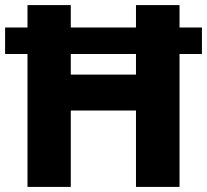

<svg xmlns="http://www.w3.org/2000/svg" viewBox="-20 -734 813 754"><path d="M88 0H258V-300H514V0H685V-522H773V-626H685V-714H514V-626H258V-714H88V-626H0V-522H88ZM258 -441V-522H514V-441Z"/></svg>

Font: Noto Sans Gurmukhi ExtraBold
Style: Regular
Weight: 800
Designer: Jelle Bosma - Monotype Design Team
Foundry: Monotype Imaging Inc.
Version: Version 2.004